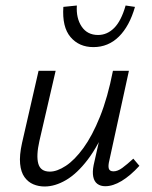

<svg xmlns="http://www.w3.org/2000/svg" viewBox="-20 -671 550 697"><path d="M142 6Q120 6 101 -2Q82 -10 69 -28Q56 -46 53 -76.5Q50 -107 60 -152L120 -414H182L123 -159Q111 -106 119 -77Q127 -48 161 -48Q187 -48 219 -69Q251 -90 283 -134Q315 -178 343 -247.5Q371 -317 390 -414H427Q403 -302 370 -222Q337 -142 298.5 -91.5Q260 -41 220 -17.5Q180 6 142 6ZM362 5Q345 5 333.5 -3.5Q322 -12 318.5 -29.5Q315 -47 320 -72L397 -414H448L377 -89Q372 -69 375 -59Q378 -49 392 -49Q407 -49 424 -61.5Q441 -74 464 -95L486 -69Q453 -33 421.5 -14Q390 5 362 5ZM319 -500Q267 -500 236 -536.5Q205 -573 210 -646L259 -651Q256 -605 276.5 -574.5Q297 -544 336 -544Q369 -544 394.5 -569.5Q420 -595 436 -651L470 -646Q450 -576 411.5 -538Q373 -500 319 -500Z"/></svg>

Font: Ysabeau
Style: Italic
Weight: 400
Italic angle: -12°
Designer: Christian Thalmann (Catharsis Fonts)
Version: Version 2.000;gftools[0.9.27.dev2+g8671c4b]